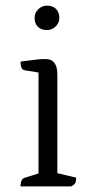

<svg xmlns="http://www.w3.org/2000/svg" viewBox="-20 -663 335 683"><path d="M53 0Q53 -27 69 -31L117 -46V-405L68 -413Q53 -415 53 -444Q85 -448 104.5 -450.5Q124 -453 142 -453Q184 -453 184 -398V-47L251 -31Q251 -18 247.5 -11.5Q244 -5 233 0ZM147 -556Q126 -556 114.5 -568Q103 -580 103 -599Q103 -618 116.5 -630.5Q130 -643 147 -643Q168 -643 179.5 -631Q191 -619 191 -599Q191 -581 177.5 -568.5Q164 -556 147 -556Z"/></svg>

Font: Petrona Light
Style: Regular
Weight: 300
Designer: Ringo R. Seeber
Foundry: Ringo R. Seeber
Version: Version 2.001; ttfautohint (v1.8.3)